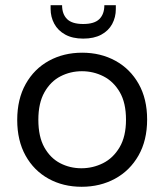

<svg xmlns="http://www.w3.org/2000/svg" viewBox="-20 -709 630 736"><path d="M424 -674Q424 -643 410 -617Q396 -591 368 -576Q340 -561 299 -561Q258 -561 230 -576.5Q202 -592 188 -618Q174 -644 174 -675V-689H218Q218 -655 237 -636Q256 -617 299 -617Q342 -617 361 -636Q380 -655 380 -689H424ZM293 7Q222 7 166 -24Q110 -55 78 -112.5Q46 -170 46 -249Q46 -329 78.5 -387Q111 -445 167.5 -476Q224 -507 295 -507Q366 -507 422.5 -476Q479 -445 511.5 -387.5Q544 -330 544 -251Q544 -171 511 -113Q478 -55 421 -24Q364 7 293 7ZM292 -64Q336 -64 375 -83.5Q414 -103 438.5 -144.5Q463 -186 463 -250Q463 -315 439 -356Q415 -397 376.5 -416.5Q338 -436 294 -436Q250 -436 212 -416.5Q174 -397 150.5 -355.5Q127 -314 127 -250Q127 -185 150 -144Q173 -103 210.5 -83.5Q248 -64 292 -64Z"/></svg>

Font: Albert Sans
Style: Regular
Weight: 400
Designer: Andreas Rasmussen
Foundry: a.Foundry
Version: Version 1.025